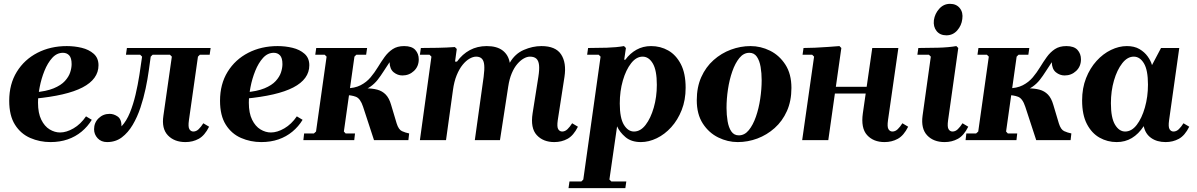

<svg xmlns="http://www.w3.org/2000/svg" viewBox="-20 -730 6233 1000"><path d="M243 10Q187 10 137.5 -11.5Q88 -33 58 -80.5Q28 -128 28 -205Q28 -292 67.5 -356Q107 -420 175 -455Q243 -490 328 -490Q368 -490 405.5 -481Q443 -472 468 -450Q493 -428 493 -390Q493 -354 472 -325Q451 -296 409.5 -274.5Q368 -253 305.5 -238.5Q243 -224 159 -216V-249Q221 -254 259.5 -270Q298 -286 318 -308Q338 -330 345.5 -353Q353 -376 353 -396Q353 -428 340.5 -441.5Q328 -455 308 -455Q276 -455 252 -428.5Q228 -402 211.5 -361Q195 -320 186.5 -275.5Q178 -231 178 -195Q178 -141 195 -106.5Q212 -72 238.5 -56Q265 -40 293 -40Q326 -40 363 -61.5Q400 -83 428 -124L458 -106Q437 -71 405 -44.5Q373 -18 332.5 -4Q292 10 243 10Z M538 10Q507 10 488.5 -10Q470 -30 470 -57Q470 -91 493.5 -114Q517 -137 551 -137Q573 -137 593 -123Q613 -109 613 -72Q639 -100 656.5 -143Q674 -186 686 -237Q698 -288 706 -339.5Q714 -391 720 -435L710 -445H636L641 -480H1077L1072 -445H1021L1011 -435L964 -104Q959 -69 966.5 -57Q974 -45 987 -45Q1002 -45 1014.5 -57Q1027 -69 1039 -88L1069 -70Q1046 -24 1015 -7Q984 10 946 10Q888 10 854.5 -25Q821 -60 831 -127L875 -435L865 -445H775L765 -435Q761 -407 755 -363Q749 -319 738.5 -269Q728 -219 711.5 -169.5Q695 -120 671 -79.5Q647 -39 614.5 -14.5Q582 10 538 10Z M1341 10Q1285 10 1235.5 -11.5Q1186 -33 1156 -80.5Q1126 -128 1126 -205Q1126 -292 1165.5 -356Q1205 -420 1273 -455Q1341 -490 1426 -490Q1466 -490 1503.5 -481Q1541 -472 1566 -450Q1591 -428 1591 -390Q1591 -354 1570 -325Q1549 -296 1507.5 -274.5Q1466 -253 1403.5 -238.5Q1341 -224 1257 -216V-249Q1319 -254 1357.5 -270Q1396 -286 1416 -308Q1436 -330 1443.5 -353Q1451 -376 1451 -396Q1451 -428 1438.5 -441.5Q1426 -455 1406 -455Q1374 -455 1350 -428.5Q1326 -402 1309.5 -361Q1293 -320 1284.5 -275.5Q1276 -231 1276 -195Q1276 -141 1293 -106.5Q1310 -72 1336.5 -56Q1363 -40 1391 -40Q1424 -40 1461 -61.5Q1498 -83 1526 -124L1556 -106Q1535 -71 1503 -44.5Q1471 -18 1430.5 -4Q1390 10 1341 10Z M1771 -45 1780 -35H1829L1825 0H1560L1564 -35H1615L1626 -45L1681 -435L1671 -445H1622L1627 -480H1892L1887 -445H1836L1826 -435ZM1928 0 1871 -174Q1857 -217 1833.5 -226Q1810 -235 1776 -235L1781 -270H1883Q1919 -270 1945 -263Q1971 -256 1989 -237.5Q2007 -219 2017 -184L2046 -87Q2056 -55 2073.5 -47Q2091 -39 2111 -35L2107 0ZM2085 -490Q2125 -490 2143 -470Q2161 -450 2161 -421Q2161 -384 2136 -360.5Q2111 -337 2076 -337Q2051 -337 2030.5 -353.5Q2010 -370 2009 -406Q1992 -381 1977.5 -358Q1963 -335 1947 -314.5Q1931 -294 1909 -278.5Q1887 -263 1855 -254.5Q1823 -246 1777 -246L1781 -270Q1827 -270 1858 -286Q1889 -302 1910 -327Q1931 -352 1948 -380Q1965 -408 1983 -433Q2001 -458 2025 -474Q2049 -490 2085 -490Z M2960 -88 2990 -70Q2967 -24 2936 -7Q2905 10 2867 10Q2809 10 2775.5 -26.5Q2742 -63 2754 -140L2784 -330Q2790 -368 2787.5 -391Q2785 -414 2773.5 -424.5Q2762 -435 2740 -435Q2725 -435 2708 -425.5Q2691 -416 2674.5 -397Q2658 -378 2645.5 -348.5Q2633 -319 2627 -279L2584 0H2453L2499 -330Q2504 -368 2502 -391Q2500 -414 2489.5 -424.5Q2479 -435 2460 -435Q2444 -435 2425.5 -424.5Q2407 -414 2389.5 -392.5Q2372 -371 2358.5 -338Q2345 -305 2339 -260L2303 0H2167L2227 -435L2217 -445H2167L2172 -480Q2211 -480 2260 -481Q2309 -482 2349 -485L2359 -475L2350 -409H2360Q2388 -448 2427 -469Q2466 -490 2515 -490Q2568 -490 2598 -467Q2628 -444 2635 -403Q2662 -450 2708 -470Q2754 -490 2800 -490Q2874 -490 2902.5 -446.5Q2931 -403 2920 -330L2885 -104Q2880 -69 2887.5 -57Q2895 -45 2908 -45Q2923 -45 2935.5 -57Q2948 -69 2960 -88Z M2941 250 2946 215H3008L3018 205L3108 -435L3098 -445H3038L3043 -480Q3090 -480 3140 -481.5Q3190 -483 3230 -490L3240 -480L3231 -419H3237Q3261 -452 3295 -471Q3329 -490 3371 -490Q3420 -490 3460.5 -467Q3501 -444 3526 -396Q3551 -348 3551 -273Q3551 -209 3530.5 -157Q3510 -105 3476 -67.5Q3442 -30 3400.5 -10Q3359 10 3318 10Q3268 10 3237.5 -16Q3207 -42 3194 -72L3154 205L3164 215H3242L3237 250ZM3208 -191Q3208 -115 3229.5 -80Q3251 -45 3282 -45Q3316 -45 3342.5 -79.5Q3369 -114 3385 -169.5Q3401 -225 3401 -288Q3401 -364 3380 -399.5Q3359 -435 3327 -435Q3294 -435 3267 -400.5Q3240 -366 3224 -310.5Q3208 -255 3208 -191Z M3889 -490Q3942 -490 3990.5 -466Q4039 -442 4070.5 -393.5Q4102 -345 4102 -272Q4102 -204 4078.5 -151.5Q4055 -99 4014.5 -63Q3974 -27 3924.5 -8.5Q3875 10 3822 10Q3770 10 3721 -14Q3672 -38 3640.5 -86.5Q3609 -135 3609 -208Q3609 -276 3632.5 -328.5Q3656 -381 3696.5 -417Q3737 -453 3787 -471.5Q3837 -490 3889 -490ZM3828 -25Q3858 -25 3880 -52Q3902 -79 3917 -122Q3932 -165 3939.5 -215.5Q3947 -266 3947 -312Q3947 -349 3941.5 -381.5Q3936 -414 3922 -434.5Q3908 -455 3883 -455Q3853 -455 3831 -428Q3809 -401 3794 -358Q3779 -315 3771.5 -265Q3764 -215 3764 -168Q3764 -132 3769.5 -99Q3775 -66 3789 -45.5Q3803 -25 3828 -25Z M4158 0 4220 -435 4210 -445H4160L4165 -480Q4191 -480 4224.5 -481.5Q4258 -483 4292 -485.5Q4326 -488 4352 -490L4362 -480L4294 0ZM4291 -243 4296 -278H4568L4563 -243ZM4680 -88 4710 -70Q4687 -24 4656 -7Q4625 10 4587 10Q4529 10 4496 -26.5Q4463 -63 4474 -140L4523 -480H4659L4605 -104Q4600 -69 4607.5 -57Q4615 -45 4628 -45Q4643 -45 4655.5 -57Q4668 -69 4680 -88Z M4993 -88 5023 -70Q5000 -24 4969 -7Q4938 10 4900 10Q4842 10 4809 -25Q4776 -60 4785 -127L4828 -435L4818 -445H4758L4763 -480Q4810 -480 4865.5 -481.5Q4921 -483 4961 -490L4971 -480L4918 -104Q4913 -69 4920.5 -57Q4928 -45 4941 -45Q4956 -45 4968.5 -57Q4981 -69 4993 -88ZM4909 -546Q4876 -546 4858 -568.5Q4840 -591 4844 -625Q4849 -659 4872 -684.5Q4895 -710 4928 -710Q4961 -710 4979 -687.5Q4997 -665 4992 -631Q4988 -597 4965.5 -571.5Q4943 -546 4909 -546Z M5220 -45 5229 -35H5278L5274 0H5009L5013 -35H5064L5075 -45L5130 -435L5120 -445H5071L5076 -480H5341L5336 -445H5285L5275 -435ZM5377 0 5320 -174Q5306 -217 5282.5 -226Q5259 -235 5225 -235L5230 -270H5332Q5368 -270 5394 -263Q5420 -256 5438 -237.5Q5456 -219 5466 -184L5495 -87Q5505 -55 5522.5 -47Q5540 -39 5560 -35L5556 0ZM5534 -490Q5574 -490 5592 -470Q5610 -450 5610 -421Q5610 -384 5585 -360.5Q5560 -337 5525 -337Q5500 -337 5479.5 -353.5Q5459 -370 5458 -406Q5441 -381 5426.5 -358Q5412 -335 5396 -314.5Q5380 -294 5358 -278.5Q5336 -263 5304 -254.5Q5272 -246 5226 -246L5230 -270Q5276 -270 5307 -286Q5338 -302 5359 -327Q5380 -352 5397 -380Q5414 -408 5432 -433Q5450 -458 5474 -474Q5498 -490 5534 -490Z M5616 -207Q5616 -271 5636.5 -323Q5657 -375 5691 -412.5Q5725 -450 5766.5 -470Q5808 -490 5849 -490Q5888 -490 5914.5 -474.5Q5941 -459 5957.5 -436Q5974 -413 5980 -391L6027 -480H6122L6069 -104Q6064 -69 6071.5 -57Q6079 -45 6092 -45Q6107 -45 6119.5 -57Q6132 -69 6144 -88L6174 -70Q6151 -24 6120 -7Q6089 10 6051 10Q6006 10 5975.5 -11.5Q5945 -33 5937 -73Q5910 -32 5875 -11Q5840 10 5796 10Q5748 10 5707 -13Q5666 -36 5641 -84Q5616 -132 5616 -207ZM5766 -192Q5766 -116 5787.5 -80.5Q5809 -45 5840 -45Q5874 -45 5900.5 -79.5Q5927 -114 5943 -170Q5959 -226 5959 -289Q5959 -365 5938 -400Q5917 -435 5885 -435Q5852 -435 5825 -400.5Q5798 -366 5782 -311Q5766 -256 5766 -192Z"/></svg>

Font: Brygada 1918
Style: Bold Italic
Weight: 700
Italic angle: -8°
Designer: Mateusz Machalski | Borys Kosmynka | Przemek Hoffer
Foundry: NIEPODLEGLA 2018
Version: Version 3.006